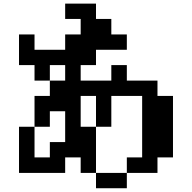

<svg xmlns="http://www.w3.org/2000/svg" viewBox="-20 -879 1040 1040"><path d="M167 -26.4H250V-109.4H333V-276.4H250V-192.4H167ZM83 57.6V-192.4H167V-359.4H250V-442.4H167V-526.4H83V-692.4H167V-609.4H333V-692.4H417V-776.4H333V-859.4H500V-776.4H583V-692.4H667V-609.4H500V-526.4H417V-442.4H583V-526.4H667V-442.4H833V-359.4H917V-26.4H833V57.6H667V140.6H500V57.6H417V-26.4H333V57.6ZM500 57.6H667V-26.4H750V-359.4H583V-192.4H500ZM500 -192.4V-359.4H417V-192.4ZM250 -442.4H333V-526.4H250Z"/></svg>

Font: KH Dot Dougenzaka 12
Style: Regular
Weight: 400
Designer: Original version for X68000 by Keitarou Hiraki (http://hp.vector.co.jp/authors/VA000874/) / TrueType conversion by Homem
Version: Version 1.00.20150527